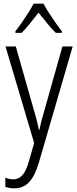

<svg xmlns="http://www.w3.org/2000/svg" viewBox="-20 -785 421 1046"><path d="M10 -532H66L163 -191Q175 -151 181 -126Q187 -101 192 -78H195Q200 -105 207.5 -133Q215 -161 224 -191L320 -532H376L192 100Q170 174 138.5 207.5Q107 241 58 241Q45 241 33 239Q21 237 9 233V183Q19 187 30 189.5Q41 192 52 192Q81 192 101.5 170Q122 148 138 92L166 -6ZM217 -765Q229 -742 247.5 -713.5Q266 -685 285 -658Q304 -631 317 -615V-606H284Q261 -628 237 -658Q213 -688 190 -716Q168 -688 143.5 -657.5Q119 -627 98 -606H64V-615Q80 -635 98.5 -661.5Q117 -688 134.5 -715.5Q152 -743 163 -765Z"/></svg>

Font: Noto Sans Lao Looped Condensed Light
Style: Regular
Weight: 300
Width: 3
Designer: Mark Frömberg, Ben Mitchell
Foundry: The Fontpad Ltd
Version: Version 1.002; ttfautohint (v1.8.4.7-5d5b)